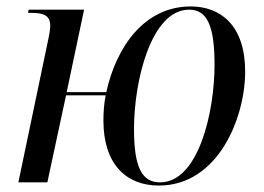

<svg xmlns="http://www.w3.org/2000/svg" viewBox="-20 -566 818 596"><path d="M473 10C657 10 741 -200 741 -344C741 -487 665 -546 572 -546C426 -546 340 -417 310 -280H187L241 -536H69L67 -526H78C112 -526 136 -520 136 -486C136 -477 133 -457 128 -435L37 0H127L185 -270H308C303 -245 301 -217 301 -192C301 -56 372 10 473 10ZM477 0C421 0 396 -45 396 -166C396 -317 450 -536 567 -536C623 -536 646 -486 646 -365C646 -218 596 0 477 0Z"/></svg>

Font: Noto Serif Display SemiCondensed
Style: Italic
Weight: 400
Width: 4
Italic angle: -12°
Designer: Monotype Design Team
Foundry: Monotype Imaging Inc.
Version: Version 2.009